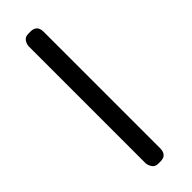

<svg xmlns="http://www.w3.org/2000/svg" viewBox="-155 -414 423 423"><g transform="rotate(-45 56.5 -202.5)"><path d="M48 0Q38 0 33.5 -7.5Q29 -15 29 -21V-384Q29 -391 33.5 -398Q38 -405 48 -405H55Q75 -405 75 -384V-21Q75 0 55 0Z"/></g></svg>

Font: Chathura
Style: ExtraBold
Weight: 800
Designer: Appaji Ambarisha Darbha
Foundry: Aditya Fonts
Version: Version 1.001 2016